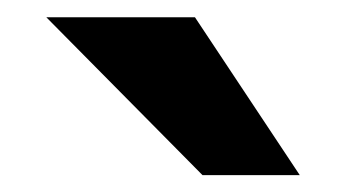

<svg xmlns="http://www.w3.org/2000/svg" viewBox="-20 -734 411 228"><path d="M35 -713.5H211.5L336 -526H220.5Z"/></svg>

Font: Overused Grotesk
Style: Bold
Weight: 710
Version: Version 0.004